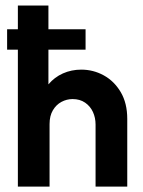

<svg xmlns="http://www.w3.org/2000/svg" viewBox="-20 -687 526 707"><path d="M45.8 0V-504.2H6.2V-579.2H45.8V-666.7H158.3V-579.2H295.1V-504.2H158.3V-376.4Q180.6 -402.8 211.8 -416.7Q243.1 -430.6 279.2 -430.6Q323.6 -430.6 362.2 -409.4Q400.7 -388.2 424.7 -347.6Q448.6 -306.9 448.6 -249.3V0H331.9V-228.5Q331.9 -253.5 322.2 -274.7Q312.5 -295.8 293.4 -309Q274.3 -322.2 247.2 -322.2Q225.7 -322.2 206.2 -311.8Q186.8 -301.4 174.7 -280.9Q162.5 -260.4 162.5 -229.9V0Z"/></svg>

Font: Afacad Flux
Style: Bold
Weight: 700
Designer: Kristian Moeller
Foundry: Dicotype
Version: Version 1.100